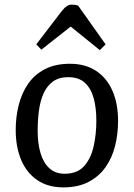

<svg xmlns="http://www.w3.org/2000/svg" viewBox="-20 -797 579 831"><path d="M254 14Q188 14 142 -17Q96 -48 72 -104Q48 -160 48 -235Q48 -291 61 -342.5Q74 -394 101.5 -434Q129 -474 174 -497.5Q219 -521 283 -521Q349 -521 395.5 -490.5Q442 -460 466.5 -404.5Q491 -349 491 -274Q491 -217 478 -165Q465 -113 436.5 -73Q408 -33 363 -9.5Q318 14 254 14ZM260 -45Q314 -45 343.5 -77.5Q373 -110 385 -162.5Q397 -215 397 -275Q397 -330 385.5 -372Q374 -414 347.5 -438.5Q321 -463 275 -463Q235 -463 209 -444Q183 -425 168.5 -392.5Q154 -360 148.5 -318Q143 -276 143 -231Q143 -176 155.5 -134Q168 -92 194 -68.5Q220 -45 260 -45ZM437 -605 412 -580 286 -682 159 -582 137 -605 245 -746Q258 -763 268.5 -770Q279 -777 290 -777Q299 -777 305 -776Q311 -775 318 -773Z"/></svg>

Font: Literata
Style: Italic
Weight: 400
Italic angle: -2°
Designer: Latin by Veronika Burian and Jose Scaglione. Greek by Irene Vlachou. Cyrillic by Vera Evstafieva
Foundry: TypeTogether
Version: Version 3.103;gftools[0.9.29]